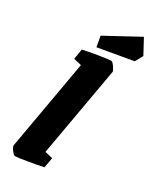

<svg xmlns="http://www.w3.org/2000/svg" viewBox="-218 -913 805 984"><g transform="rotate(30 185.0 -421.0)"><path d="M23 -36 116 -564 70 -575 80 -635Q107 -642 165.5 -651.5Q224 -661 241 -661Q247 -661 261 -641.5Q275 -622 274 -615L181 -88L227 -77L216 -17Q183 -10 127.5 -0.5Q72 9 56 9Q49 9 35.5 -9Q22 -27 23 -36ZM128 -745 323 -851 370 -764 345 -719 139 -683Z"/></g></svg>

Font: Grenze ExtraBold
Style: Italic
Weight: 800
Italic angle: -10°
Designer: Renata Polastri
Foundry: Omnibus-Type
Version: Version 1.002; ttfautohint (v1.8)